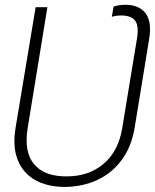

<svg xmlns="http://www.w3.org/2000/svg" viewBox="-20 -757 637 789"><path d="M245.1 11.2Q173.3 10.7 123.5 -17.8Q73.7 -46.4 52.5 -100.6Q31.2 -154.8 43.9 -231.4L126.5 -727.5H174.8L93.8 -231.4Q77.6 -133.3 119.9 -82.5Q162.1 -31.7 252.9 -32.2Q343.8 -31.7 405.3 -83.5Q466.8 -135.3 482.4 -231.4L543 -599.1Q551.3 -650.4 535.4 -671.9Q519.5 -693.4 477.5 -693.4Q467.8 -693.4 458.5 -692.1Q449.2 -690.9 439.5 -688L446.8 -730Q457 -733.4 469.5 -735.4Q481.9 -737.3 495.1 -737.3Q551.8 -737.3 578.1 -702.4Q604.5 -667.5 593.3 -599.1L533.2 -231.4Q520 -153.3 480 -99.4Q439.9 -45.4 379.6 -17.3Q319.3 10.7 245.1 11.2Z"/></svg>

Font: Inter 20pt ExtraLight
Style: Italic
Weight: 250
Italic angle: -9.3988°
Version: Version 4.001;git-66647c0bb